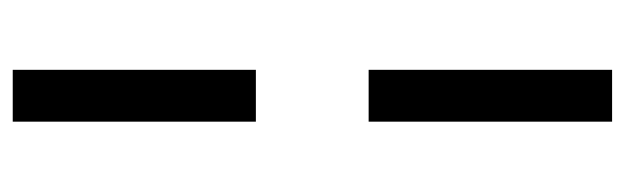

<svg xmlns="http://www.w3.org/2000/svg" viewBox="-358 -406 977 300"><g transform="rotate(-90 130.0 -256.5)"><path d="M170.4 -724.6V-344.7H89.4V-724.6ZM170.4 -168.5V211.9H89.4V-168.5Z"/></g></svg>

Font: Arimo Nerd Font
Style: Regular
Weight: 400
Designer: Steve Matteson
Foundry: Monotype Imaging Inc.
Version: Version 1.33;Nerd Fonts 3.2.1